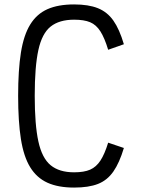

<svg xmlns="http://www.w3.org/2000/svg" viewBox="-20 -834 640 868"><path d="M315 14Q243 14 194.5 -8Q146 -30 116.5 -78Q87 -126 74.5 -205.5Q62 -285 62 -401Q62 -517 74.5 -596Q87 -675 116.5 -723Q146 -771 194.5 -792.5Q243 -814 315 -814Q380 -814 422.5 -797Q465 -780 492.5 -741Q520 -702 540 -634L469 -609Q453 -662 434 -692Q415 -722 387.5 -733.5Q360 -745 315 -745Q248 -745 209 -714Q170 -683 153.5 -608Q137 -533 137 -401Q137 -270 153.5 -194.5Q170 -119 209 -87Q248 -55 315 -55Q360 -55 387.5 -67Q415 -79 434 -108Q453 -137 469 -189L540 -165Q520 -98 492.5 -58.5Q465 -19 423 -2.5Q381 14 315 14Z"/></svg>

Font: Victor Mono Thin
Style: Regular
Weight: 400
Monospace: yes
Version: Version 1.561;gftools[0.9.30]